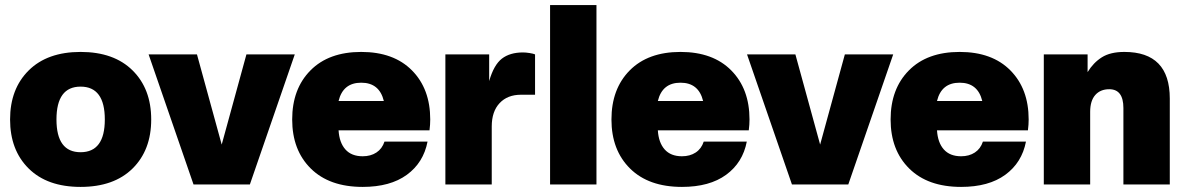

<svg xmlns="http://www.w3.org/2000/svg" viewBox="-20 -732 4702 762"><path d="M299.8 -525.9Q432.1 -525.9 506.1 -452.6Q580.1 -379.4 580.1 -257.8Q580.1 -136.2 506.1 -63.2Q432.1 9.8 299.8 9.8Q167.5 9.8 93.8 -63.2Q20 -136.2 20 -257.8Q20 -379.4 94 -452.6Q168 -525.9 299.8 -525.9ZM299.8 -127.9Q396 -127.9 396 -257.8Q396 -388.2 299.8 -388.2Q204.1 -388.2 204.1 -257.8Q204.1 -127.9 299.8 -127.9Z M971.7 0H748L569.8 -516.1H761.7L859.9 -158.2L958 -516.1H1149.9Z M1419.4 9.8Q1287.1 9.8 1213.4 -63.2Q1139.6 -136.2 1139.6 -257.8Q1139.6 -379.4 1212.2 -452.6Q1284.7 -525.9 1413.6 -525.9Q1542.5 -525.9 1615 -452.6Q1687.5 -379.4 1687.5 -257.8Q1687.5 -237.3 1684.6 -214.8H1323.7Q1326.7 -166 1350.8 -138.9Q1375 -111.8 1419.4 -111.8Q1451.2 -111.8 1473.9 -126.7Q1496.6 -141.6 1505.9 -169.9H1676.8Q1660.6 -86.4 1594.7 -38.3Q1528.8 9.8 1419.4 9.8ZM1323.7 -331.1H1503.4Q1485.8 -403.8 1413.6 -403.8Q1341.3 -403.8 1323.7 -331.1Z M1931.6 0H1747.6V-516.1H1921.4V-410.2Q1939.9 -474.6 1971.9 -499.3Q2003.9 -523.9 2055.7 -523.9Q2066.4 -523.9 2082 -521.5Q2097.7 -519 2103.5 -516.1V-356H2047.4Q1994.1 -356 1962.9 -322.8Q1931.6 -289.6 1931.6 -230Z M2347.2 0H2163.1V-711.9H2347.2Z M2686.5 9.8Q2554.2 9.8 2480.5 -63.2Q2406.7 -136.2 2406.7 -257.8Q2406.7 -379.4 2479.2 -452.6Q2551.8 -525.9 2680.7 -525.9Q2809.6 -525.9 2882.1 -452.6Q2954.6 -379.4 2954.6 -257.8Q2954.6 -237.3 2951.7 -214.8H2590.8Q2593.8 -166 2617.9 -138.9Q2642.1 -111.8 2686.5 -111.8Q2718.3 -111.8 2741 -126.7Q2763.7 -141.6 2772.9 -169.9H2943.8Q2927.7 -86.4 2861.8 -38.3Q2795.9 9.8 2686.5 9.8ZM2590.8 -331.1H2770.5Q2752.9 -403.8 2680.7 -403.8Q2608.4 -403.8 2590.8 -331.1Z M3346.7 0H3123L2944.8 -516.1H3136.7L3234.9 -158.2L3333 -516.1H3524.9Z M3794.4 9.8Q3662.1 9.8 3588.4 -63.2Q3514.6 -136.2 3514.6 -257.8Q3514.6 -379.4 3587.2 -452.6Q3659.7 -525.9 3788.6 -525.9Q3917.5 -525.9 3990 -452.6Q4062.5 -379.4 4062.5 -257.8Q4062.5 -237.3 4059.6 -214.8H3698.7Q3701.7 -166 3725.8 -138.9Q3750 -111.8 3794.4 -111.8Q3826.2 -111.8 3848.9 -126.7Q3871.6 -141.6 3880.9 -169.9H4051.8Q4035.6 -86.4 3969.7 -38.3Q3903.8 9.8 3794.4 9.8ZM3698.7 -331.1H3878.4Q3860.8 -403.8 3788.6 -403.8Q3716.3 -403.8 3698.7 -331.1Z M4622.6 0H4438.5V-303.2Q4438.5 -377.9 4382.3 -377.9Q4347.2 -377.9 4326.9 -355Q4306.6 -332 4306.6 -288.1V0H4122.6V-516.1H4296.4V-445.8Q4319.3 -483.4 4353 -504.6Q4386.7 -525.9 4442.4 -525.9Q4622.6 -525.9 4622.6 -340.8Z"/></svg>

Font: Creato Display Black
Style: Regular
Weight: 900
Version: Version 1.000